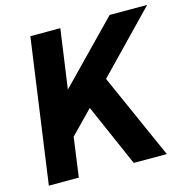

<svg xmlns="http://www.w3.org/2000/svg" viewBox="-108 -852 953 959"><g transform="rotate(-15 368.0 -372.5)"><path d="M183 0 211 -204 326 -322 467 0H638L442 -441L736 -745H542L244 -439L287 -745H132L28 0Z"/></g></svg>

Font: Plus Jakarta Sans ExtraBold
Style: Italic
Weight: 800
Italic angle: -8°
Designer: Gumpita Rahayu
Foundry: Tokotype
Version: Version 2.071;gftools[0.9.30]